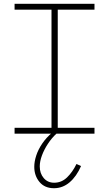

<svg xmlns="http://www.w3.org/2000/svg" viewBox="-20 -706 576 1014"><path d="M252 -18V-671H285V-18ZM57 0V-31H479V0ZM57 -655V-686H479V-655ZM265 288Q216 288 188.5 255Q161 222 161 175Q161 147 171.5 115Q182 83 203.5 51.5Q225 20 255 -5L278 0Q253 23 233 53.5Q213 84 201.5 115Q190 146 190 173Q190 210 211 234.5Q232 259 266 259Q305 259 334 231Q363 203 384 160L408 171Q384 226 347.5 257Q311 288 265 288Z"/></svg>

Font: BioRhyme SemiExpanded ExtraLight
Style: Regular
Weight: 250
Width: 6
Designer: Aoife Mooney
Foundry: Aoife Mooney Type
Version: Version 1.600;gftools[0.9.33]